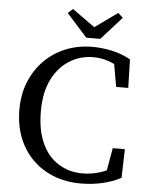

<svg xmlns="http://www.w3.org/2000/svg" viewBox="-59 -917 759 980"><g transform="rotate(5 320.5 -427.0)"><path d="M391 15Q315 15 252 -10Q189 -35 143 -81Q97 -127 72 -191.5Q47 -256 47 -334Q47 -412 73 -476Q99 -540 145.5 -587Q192 -634 255 -659.5Q318 -685 392 -685Q438 -685 489 -674.5Q540 -664 587 -638L591 -492H529L503 -639L566 -627V-567Q526 -603 484 -618Q442 -633 402 -633Q334 -633 278.5 -598.5Q223 -564 190 -498Q157 -432 157 -335Q157 -238 187.5 -171.5Q218 -105 272.5 -71Q327 -37 396 -37Q443 -37 489.5 -52Q536 -67 577 -99V-43L513 -31L539 -179H601L597 -32Q554 -9 501.5 3Q449 15 391 15ZM275 -869 434 -755H348L507 -869L532 -846L427 -729H355L250 -846Z"/></g></svg>

Font: Source Serif 4 18pt
Style: Regular
Weight: 400
Designer: Frank Grießhammer
Foundry: Adobe Systems Incorporated
Version: Version 4.004;hotconv 1.0.116;makeotfexe 2.5.65601